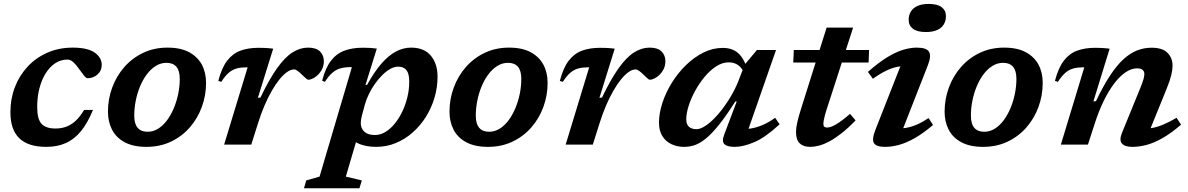

<svg xmlns="http://www.w3.org/2000/svg" viewBox="-20 -756 6212 1004"><path d="M333 -444.5Q298 -444.5 269 -425.5Q240 -406.5 218.8 -372.5Q197.5 -338.5 186 -293.5Q174.5 -248.5 174.5 -196.5Q174.5 -133 197.2 -108.5Q220 -84 270 -84Q300.5 -84 326.5 -93.5Q352.5 -103 375.8 -124.5Q399 -146 419.5 -181H466Q438.5 -113 403.5 -70.2Q368.5 -27.5 324 -7.8Q279.5 12 222 12Q128 12 81.2 -32.8Q34.5 -77.5 34.5 -169Q34.5 -240 58.2 -301.2Q82 -362.5 125.5 -408.8Q169 -455 228.8 -481Q288.5 -507 360 -507Q438 -507 475 -481Q512 -455 512 -416.5Q512 -386 489.8 -366.5Q467.5 -347 438.5 -347Q430.5 -347 419.2 -360.8Q408 -374.5 392.5 -396.5Q377.5 -418.5 362.8 -431.5Q348 -444.5 333 -444.5Z M856 -507Q924.5 -507 969 -483Q1013.5 -459 1035.5 -417.8Q1057.5 -376.5 1057.5 -322.5Q1057.5 -256.5 1035.2 -196.2Q1013 -136 971.8 -89Q930.5 -42 873.2 -15Q816 12 745.5 12Q677.5 12 632.8 -11.8Q588 -35.5 566.2 -77.2Q544.5 -119 544.5 -172Q544.5 -238 566.8 -298.2Q589 -358.5 630.2 -405.5Q671.5 -452.5 728.8 -479.8Q786 -507 856 -507ZM751.5 -67Q781.5 -67 807.2 -83.2Q833 -99.5 853.8 -127.5Q874.5 -155.5 889.2 -191Q904 -226.5 912 -265.8Q920 -305 920 -343.5Q920 -386.5 902.2 -407Q884.5 -427.5 850.5 -427.5Q820.5 -427.5 794.5 -411.2Q768.5 -395 747.8 -367.2Q727 -339.5 712.2 -303.8Q697.5 -268 689.8 -229Q682 -190 682 -151.5Q682 -108.5 699.8 -87.8Q717.5 -67 751.5 -67Z M1275 -404Q1274 -404 1272.2 -404Q1270.5 -404 1269 -404Q1240 -404 1217.8 -398Q1195.5 -392 1176.2 -375.5Q1157 -359 1137 -328L1121.5 -333Q1139 -401 1167.8 -438.5Q1196.5 -476 1237.2 -491Q1278 -506 1331.5 -506Q1347 -506 1359.5 -505.5Q1372 -505 1383.5 -504.2Q1395 -503.5 1408.5 -501.5L1328.5 -244.5L1342 -246Q1388.5 -343 1429.5 -400.2Q1470.5 -457.5 1510 -482.2Q1549.5 -507 1591 -507Q1633.5 -507 1653.5 -486.8Q1673.5 -466.5 1673.5 -436Q1673.5 -408 1659.5 -386Q1645.5 -364 1626.2 -351.5Q1607 -339 1591 -339Q1587.5 -339 1578.2 -347.5Q1569 -356 1558 -366.5Q1547 -377.5 1536.2 -385.2Q1525.5 -393 1518 -393Q1501 -393 1481.8 -379.8Q1462.5 -366.5 1442.2 -341.8Q1422 -317 1402 -282.5Q1382 -248 1363.5 -205Q1345 -162 1329.5 -112.5L1294 0H1152Z M1872.5 -152Q1869 -138.5 1867.8 -129.2Q1866.5 -120 1866.5 -113Q1866.5 -85 1885 -67.5Q1903.5 -50 1940.5 -50Q1969 -50 1995.2 -65.8Q2021.5 -81.5 2044.2 -109.5Q2067 -137.5 2084 -173.2Q2101 -209 2110.5 -249Q2120 -289 2120 -329Q2120 -370.5 2105.5 -389Q2091 -407.5 2062 -407.5Q2042 -407.5 2021 -395.8Q2000 -384 1979.5 -363.8Q1959 -343.5 1941 -318.2Q1923 -293 1909.5 -265.2Q1896 -237.5 1888.5 -211ZM1800.5 -69.5H1858L1788.5 167.5L1872 187.5L1859.5 228.5H1569.5L1581.5 187.5L1651 167.5L1820 -404.5Q1818.5 -405 1816.8 -405Q1815 -405 1813.5 -405Q1783.5 -405 1760.8 -398.8Q1738 -392.5 1718.5 -376Q1699 -359.5 1679 -328L1664.5 -334Q1682 -401.5 1711.2 -439Q1740.5 -476.5 1782 -491.5Q1823.5 -506.5 1877 -506.5Q1899 -506.5 1915.2 -505.5Q1931.5 -504.5 1950.5 -502L1891 -311.5L1900 -313Q1938 -382 1975.5 -424.5Q2013 -467 2051.2 -487Q2089.5 -507 2129.5 -507Q2197.5 -507 2232.8 -465Q2268 -423 2268 -355Q2268 -298.5 2252 -244.8Q2236 -191 2206.8 -144.5Q2177.5 -98 2137.5 -62.8Q2097.5 -27.5 2049.2 -7.8Q2001 12 1947 12Q1888 12 1848.2 -8.5Q1808.5 -29 1800.5 -69.5Z M2642 -507Q2710.5 -507 2755 -483Q2799.5 -459 2821.5 -417.8Q2843.5 -376.5 2843.5 -322.5Q2843.5 -256.5 2821.2 -196.2Q2799 -136 2757.8 -89Q2716.5 -42 2659.2 -15Q2602 12 2531.5 12Q2463.5 12 2418.8 -11.8Q2374 -35.5 2352.2 -77.2Q2330.5 -119 2330.5 -172Q2330.5 -238 2352.8 -298.2Q2375 -358.5 2416.2 -405.5Q2457.5 -452.5 2514.8 -479.8Q2572 -507 2642 -507ZM2537.5 -67Q2567.5 -67 2593.2 -83.2Q2619 -99.5 2639.8 -127.5Q2660.5 -155.5 2675.2 -191Q2690 -226.5 2698 -265.8Q2706 -305 2706 -343.5Q2706 -386.5 2688.2 -407Q2670.5 -427.5 2636.5 -427.5Q2606.5 -427.5 2580.5 -411.2Q2554.5 -395 2533.8 -367.2Q2513 -339.5 2498.2 -303.8Q2483.5 -268 2475.8 -229Q2468 -190 2468 -151.5Q2468 -108.5 2485.8 -87.8Q2503.5 -67 2537.5 -67Z M3061 -404Q3060 -404 3058.2 -404Q3056.5 -404 3055 -404Q3026 -404 3003.8 -398Q2981.5 -392 2962.2 -375.5Q2943 -359 2923 -328L2907.5 -333Q2925 -401 2953.8 -438.5Q2982.5 -476 3023.2 -491Q3064 -506 3117.5 -506Q3133 -506 3145.5 -505.5Q3158 -505 3169.5 -504.2Q3181 -503.5 3194.5 -501.5L3114.5 -244.5L3128 -246Q3174.5 -343 3215.5 -400.2Q3256.5 -457.5 3296 -482.2Q3335.5 -507 3377 -507Q3419.5 -507 3439.5 -486.8Q3459.5 -466.5 3459.5 -436Q3459.5 -408 3445.5 -386Q3431.5 -364 3412.2 -351.5Q3393 -339 3377 -339Q3373.5 -339 3364.2 -347.5Q3355 -356 3344 -366.5Q3333 -377.5 3322.2 -385.2Q3311.5 -393 3304 -393Q3287 -393 3267.8 -379.8Q3248.5 -366.5 3228.2 -341.8Q3208 -317 3188 -282.5Q3168 -248 3149.5 -205Q3131 -162 3115.5 -112.5L3080 0H2938Z M3767.5 -53.5 3832.5 -225.5H3825Q3777.5 -150.5 3740 -103.8Q3702.5 -57 3671.5 -31.8Q3640.5 -6.5 3613 2.8Q3585.5 12 3557 12Q3521 12 3491.2 -2Q3461.5 -16 3443.8 -44Q3426 -72 3426 -114.5Q3426 -164 3443.8 -218Q3461.5 -272 3493 -323Q3524.5 -374 3566.8 -415.2Q3609 -456.5 3658 -481Q3707 -505.5 3759.5 -505.5Q3808.5 -505.5 3839.2 -478.8Q3870 -452 3886 -398L3874.5 -368.5Q3859.5 -402.5 3838.8 -416.2Q3818 -430 3791 -430Q3757.5 -430 3725.2 -409.2Q3693 -388.5 3664.8 -354.5Q3636.5 -320.5 3614.8 -280.5Q3593 -240.5 3580.8 -201.5Q3568.5 -162.5 3568.5 -132Q3568.5 -105.5 3582.8 -93Q3597 -80.5 3622 -80.5Q3645 -80.5 3675.2 -102.2Q3705.5 -124 3736.8 -160.5Q3768 -197 3795.5 -241.8Q3823 -286.5 3841 -332L3874.5 -418.5L3938 -494.5H4038L3878.5 -37.5L3851 -81.5Q3880 -79.5 3909 -84.5Q3938 -89.5 3969 -102.8Q4000 -116 4033.5 -140L4056.5 -106Q3982 -37 3924 -12.5Q3866 12 3822.5 12Q3781 12 3767.2 -3Q3753.5 -18 3767.5 -53.5Z M4128 -429 4131 -494.5H4524.5L4522 -429ZM4307.5 -198.5Q4298.5 -172.5 4294 -155Q4289.5 -137.5 4287.5 -127Q4285.5 -116.5 4285.5 -110Q4285.5 -97.5 4290.5 -93.2Q4295.5 -89 4305.5 -89Q4316 -89 4331.5 -95.2Q4347 -101.5 4369.8 -117Q4392.5 -132.5 4425 -160.5L4454 -126.5Q4414.5 -85.5 4380.2 -58.8Q4346 -32 4316.8 -16.5Q4287.5 -1 4262.5 5.5Q4237.5 12 4216.5 12Q4181 12 4161.8 -6.5Q4142.5 -25 4142.5 -66Q4142.5 -86 4148.8 -115Q4155 -144 4169 -187.5L4302.5 -611.5H4441Z M4558.5 -79.5 4704.5 -450.5 4733.5 -411Q4703.5 -412.5 4674.5 -407Q4645.5 -401.5 4613.8 -386.2Q4582 -371 4544.5 -344L4518.5 -380Q4576.5 -431 4622.5 -458.5Q4668.5 -486 4705.8 -496.5Q4743 -507 4774 -507Q4825 -507 4838 -485.2Q4851 -463.5 4832 -415L4686 -42L4654 -84.5Q4685.5 -82.5 4714.8 -87Q4744 -91.5 4773.8 -104.2Q4803.5 -117 4835.5 -138.5L4859 -102.5Q4808 -59 4763.5 -33.8Q4719 -8.5 4680.5 1.8Q4642 12 4608.5 12Q4563 12 4550.2 -7.2Q4537.5 -26.5 4558.5 -79.5ZM4731.5 -652Q4731.5 -676.5 4742.8 -695.2Q4754 -714 4777.2 -724.8Q4800.5 -735.5 4837 -735.5Q4881.5 -735.5 4904 -718.5Q4926.5 -701.5 4926.5 -671.5Q4926.5 -647.5 4915.5 -628.8Q4904.5 -610 4881.2 -599.2Q4858 -588.5 4821 -588.5Q4776.5 -588.5 4754 -605.5Q4731.5 -622.5 4731.5 -652Z M5231 -507Q5299.5 -507 5344 -483Q5388.5 -459 5410.5 -417.8Q5432.5 -376.5 5432.5 -322.5Q5432.5 -256.5 5410.2 -196.2Q5388 -136 5346.8 -89Q5305.5 -42 5248.2 -15Q5191 12 5120.5 12Q5052.5 12 5007.8 -11.8Q4963 -35.5 4941.2 -77.2Q4919.5 -119 4919.5 -172Q4919.5 -238 4941.8 -298.2Q4964 -358.5 5005.2 -405.5Q5046.5 -452.5 5103.8 -479.8Q5161 -507 5231 -507ZM5126.5 -67Q5156.5 -67 5182.2 -83.2Q5208 -99.5 5228.8 -127.5Q5249.5 -155.5 5264.2 -191Q5279 -226.5 5287 -265.8Q5295 -305 5295 -343.5Q5295 -386.5 5277.2 -407Q5259.5 -427.5 5225.5 -427.5Q5195.5 -427.5 5169.5 -411.2Q5143.5 -395 5122.8 -367.2Q5102 -339.5 5087.2 -303.8Q5072.5 -268 5064.8 -229Q5057 -190 5057 -151.5Q5057 -108.5 5074.8 -87.8Q5092.5 -67 5126.5 -67Z M5512 -328 5496.5 -333Q5514 -401 5542.8 -438.5Q5571.5 -476 5612.2 -491Q5653 -506 5706.5 -506Q5720.5 -506 5732.2 -505.5Q5744 -505 5755.8 -504.2Q5767.5 -503.5 5782.5 -501.5L5697.5 -225.5L5711 -227Q5748.5 -306 5784 -360Q5819.5 -414 5854.5 -446Q5889.5 -478 5925.8 -492.2Q5962 -506.5 6002 -506.5Q6058.5 -506.5 6085 -479.8Q6111.5 -453 6111.5 -412.5Q6111.5 -392 6104.8 -363.5Q6098 -335 6080 -290.5L5979 -42L5951.5 -83.5Q5978 -82 6004.8 -86.8Q6031.5 -91.5 6062.8 -104.5Q6094 -117.5 6132.5 -140L6156 -104Q6103.5 -59 6058.5 -33.5Q6013.5 -8 5974.8 2Q5936 12 5901 12Q5861.5 12 5846.5 -5.8Q5831.5 -23.5 5847.5 -62.5L5943.5 -297.5Q5955.5 -327.5 5959.8 -343Q5964 -358.5 5964 -369Q5964 -382.5 5954.8 -390.5Q5945.5 -398.5 5925.5 -398.5Q5897 -398.5 5867.2 -379Q5837.5 -359.5 5808.2 -321.8Q5779 -284 5752.2 -229.8Q5725.5 -175.5 5703.5 -106.5L5669 0H5527.5L5650 -404Q5649 -404 5647.2 -404Q5645.5 -404 5644 -404Q5615 -404 5592.8 -398Q5570.5 -392 5551.2 -375.5Q5532 -359 5512 -328Z"/></svg>

Font: Newsreader 9pt SemiBold
Style: Italic
Weight: 600
Italic angle: -17°
Designer: Hugues Gentile
Foundry: Production Type
Version: Version 1.003